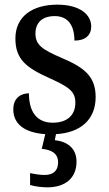

<svg xmlns="http://www.w3.org/2000/svg" viewBox="-20 -566 467 823"><path d="M183 237C260 237 308 197 308 127C308 73 273 41 215 35L220 9C326 3 390 -54 390 -150C390 -237 343 -276 246 -317C163 -353 132 -372 132 -422C132 -467 159 -497 215 -497C269 -497 299 -460 299 -392C346 -392 371 -415 371 -453C371 -502 324 -546 226 -546C118 -546 46 -495 46 -401C46 -312 92 -276 192 -231C277 -193 303 -173 303 -126C303 -74 270 -40 206 -40C134 -40 104 -92 104 -166C73 -166 37 -149 37 -97C37 -34 86 3 174 9L159 72C200 76 229 91 229 130C229 167 207 184 171 184C155 184 131 181 109 176V227C131 234 164 237 183 237Z"/></svg>

Font: Noto Serif Ethiopic SemiCondensed Medium
Style: Regular
Weight: 500
Width: 4
Designer: Monotype Design Team
Foundry: Monotype Imaging Inc.
Version: Version 2.102